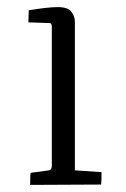

<svg xmlns="http://www.w3.org/2000/svg" viewBox="-20 -520 356 541"><path d="M191 -459V-40L266 -35Q266 -34 266 -17L265 0L65 1Q65 -28 66 -33L118 -40Q126 -41 126 -54V-444Q126 -455 120 -455L60 -457L61 -491Q115 -500 143 -500Q171 -500 181 -487Q191 -474 191 -459Z"/></svg>

Font: Antic Didone
Style: Regular
Weight: 400
Designer: Santiago Orozco
Foundry: Santiago Orozco
Version: Version 2.001